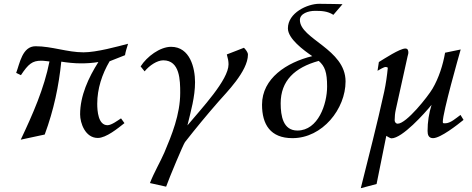

<svg xmlns="http://www.w3.org/2000/svg" viewBox="-20 -710 2483 1009"><path d="M65 -327 90 -315C129 -374 150 -391 197 -391C213 -391 226 -388 240 -387C212 -245 152 -109 89 24L215 -3C263 -133 289 -258 302 -386C334 -381 370 -377 406 -377C436 -377 467 -379 497 -384C445 -302 401 -207 401 -109C401 -63 428 15 494 15C538 15 600 -36 634 -63L616 -88C599 -77 566 -52 545 -52C496 -52 491 -127 491 -165C491 -243 516 -320 556 -388L637 -420C640 -439 645 -454 653 -480C599 -466 488 -435 419 -435C334 -435 252 -467 167 -467C97 -467 84 -377 65 -327Z M719 -361 740 -335C765 -366 806 -393 838 -393C926 -393 927 -287 927 -222C927 -108 882 1 844 91C824 138 789 197 768 252L853 271C870 223 943 49 952 37C1010 -37 1066 -105 1129 -177C1166 -220 1283 -335 1283 -423C1283 -435 1271 -450 1262 -459C1234 -447 1201 -436 1172 -424C1178 -403 1181 -388 1181 -372C1181 -290 1040 -141 965 -51C983 -126 1005 -201 1005 -278C1005 -352 979 -464 879 -464C821 -464 752 -413 719 -361Z M1357 -160C1357 -56 1401 16 1517 16C1675 16 1796 -138 1796 -282C1796 -452 1556 -505 1556 -605C1556 -639 1601 -653 1635 -653C1669 -653 1701 -652 1732 -632L1780 -688C1780 -688 1695 -690 1657 -690C1596 -690 1493 -643 1493 -561C1493 -506 1577 -445 1621 -415C1486 -382 1357 -298 1357 -160ZM1455 -167C1455 -285 1528 -355 1655 -390C1687 -362 1699 -331 1699 -255C1699 -163 1652 -24 1543 -24C1468 -24 1455 -100 1455 -167Z M1876 279 1959 257 2010 4C2015 7 2031 17 2037 17C2094 17 2211 -114 2248 -159C2234 -115 2227 -69 2227 -22C2227 -2 2232 16 2256 16C2295 16 2384 -54 2416 -80L2400 -106C2376 -89 2348 -62 2319 -62C2316 -62 2312 -62 2309 -63C2308 -63 2307 -66 2307 -70C2307 -120 2391 -415 2401 -450L2319 -433C2308 -369 2286 -300 2253 -244C2229 -203 2116 -60 2070 -60C2060 -60 2054 -69 2054 -78C2054 -97 2056 -116 2060 -134L2122 -414C2123 -420 2126 -426 2126 -433C2126 -444 2124 -455 2110 -455C2081 -455 1999 -401 1971 -384L1964 -338C1972 -343 1998 -358 2006 -358C2010 -358 2015 -357 2018 -354C2014 -312 2008 -270 1999 -228C1962 -58 1918 110 1876 279Z"/></svg>

Font: KpRoman
Style: SemiboldItalic
Weight: 600
Italic angle: -11°
Version: Version 0.66